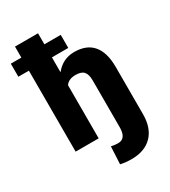

<svg xmlns="http://www.w3.org/2000/svg" viewBox="-261 -862 1053 1187"><g transform="rotate(-30 265.5 -268.5)"><path d="M323.7 -578.1H207V-471.7Q259.8 -538.1 341.8 -538.1Q429.2 -538.1 473.6 -486.3Q518.1 -434.6 519 -333.5V7.3Q519 106 466.6 159.7Q414.1 213.4 319.3 213.4Q276.9 213.4 241.2 205.1L247.6 80.6Q272.9 86.4 296.9 86.4Q354 86.4 354 5.9V-329.1Q354 -371.6 336.9 -391.4Q319.8 -411.1 278.8 -411.1Q228 -411.1 207 -378.9V0H42.5V-578.1H-32.7V-671.4H42.5V-750H207V-671.4H323.7Z"/></g></svg>

Font: Roboto Black
Style: Regular
Weight: 900
Designer: Google
Version: Version 2.134; 2016